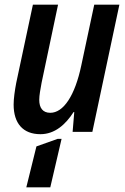

<svg xmlns="http://www.w3.org/2000/svg" viewBox="-20 -561 534 817"><path d="M152 10C213 10 259 -31 293 -84H296L289 0H373L488 -541H381L326 -283C299 -154 250 -81 194 -81C162 -81 147 -102 147 -136C147 -156 152 -181 157 -209L227 -541H120L49 -208C43 -176 38 -142 38 -116C38 -36 78 10 152 10ZM92 236H194L242 30H225L135 62Z"/></svg>

Font: Noto Sans Display SemiCondensed Medium
Style: Italic
Weight: 500
Width: 4
Italic angle: -12°
Designer: Monotype Design Team
Foundry: Monotype Imaging Inc.
Version: Version 1.900